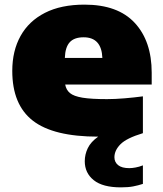

<svg xmlns="http://www.w3.org/2000/svg" viewBox="-20 -579 703 829"><path d="M502 230Q423.5 230 384.8 199Q346 168 346 117Q346 88 359 60.8Q372 33.5 404 11Q210.5 11 121.8 -58Q33 -127 33 -273Q33 -359.5 68.8 -423.8Q104.5 -488 174 -523.5Q243.5 -559 345 -559Q489 -559 562 -480Q635 -401 635 -265V-214H261.5Q265.5 -191 282 -177.2Q298.5 -163.5 336.2 -157.2Q374 -151 442 -151Q476.5 -151 518 -154.5Q559.5 -158 597 -163V-4Q526 17.5 500 44Q474 70.5 474 100Q474 121 490 134Q506 147 538 147Q550 147 565.2 144.2Q580.5 141.5 597 135V215Q577 221.5 555.2 225.8Q533.5 230 502 230ZM341 -418Q300.5 -418 281 -396.5Q261.5 -375 260 -329H422Q418.5 -418 341 -418Z"/></svg>

Font: Encode Sans Expanded Black
Style: Regular
Weight: 900
Width: 7
Designer: Multiple Designers
Foundry: Impallari Type
Version: Version 3.000; ttfautohint (v1.8.3) -l 8 -r 50 -G 200 -x 14 